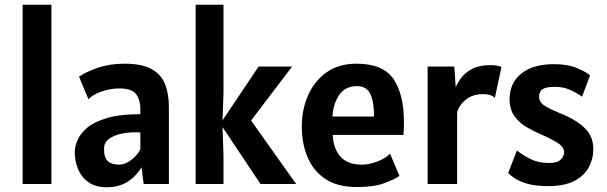

<svg xmlns="http://www.w3.org/2000/svg" viewBox="-20 -780 2572 814"><path d="M76 0V-760H198V0Z M433 14Q387 14 356.8 -6.5Q326.5 -27 311.8 -61Q297 -95 297 -136Q297 -159 308.8 -186.5Q320.5 -214 350.5 -239Q380.5 -264 435 -280Q489.5 -296 575 -296V-319Q575 -356 557.2 -380.5Q539.5 -405 486 -405Q447 -405 409.8 -391.8Q372.5 -378.5 355 -359L315 -455Q345 -475.5 395.2 -492.8Q445.5 -510 507 -510Q581 -510 622 -487.5Q663 -465 679.5 -423.8Q696 -382.5 696 -327V0H589L580 -71Q528 14 433 14ZM486 -82Q508.5 -82 534.2 -100.2Q560 -118.5 575 -147V-218Q570 -219 564.2 -219Q558.5 -219 551 -219Q523.5 -219 493.2 -212.8Q463 -206.5 442 -191Q421 -175.5 421 -148Q421 -112 437 -97Q453 -82 486 -82Z M809.5 0V-760H927.5V-387L923.5 -270L1076.5 -498H1218.5L1044.5 -269L1235.5 0H1084.5L923.5 -241L927.5 -119V0Z M1493.5 13Q1409.5 13 1358 -22.2Q1306.5 -57.5 1283 -115.8Q1259.5 -174 1259.5 -243Q1259.5 -315.5 1286.2 -376.2Q1313 -437 1364.8 -473.5Q1416.5 -510 1491.5 -510Q1603.5 -510 1648 -445.2Q1692.5 -380.5 1692.5 -262Q1692.5 -251.5 1692 -235.5Q1691.5 -219.5 1690.5 -208H1390.5Q1393.5 -149 1423.8 -115.5Q1454 -82 1514.5 -82Q1545.5 -82 1581 -95.8Q1616.5 -109.5 1633.5 -129L1673.5 -34Q1653.5 -20.5 1610.2 -3.8Q1567 13 1493.5 13ZM1389.5 -286H1565.5Q1565.5 -338.5 1556.2 -366.2Q1547 -394 1531 -404.5Q1515 -415 1494.5 -415Q1443.5 -415 1418 -377.2Q1392.5 -339.5 1389.5 -286Z M1793 0V-498H1906L1912 -410Q1920 -429.5 1936.8 -451.5Q1953.5 -473.5 1983.2 -488.8Q2013 -504 2060 -504Q2074.5 -504 2085.5 -502Q2096.5 -500 2106 -496L2078 -365Q2062 -381 2029 -381Q1990.5 -381 1966 -365.2Q1941.5 -349.5 1929.8 -330Q1918 -310.5 1918 -300V0Z M2304.5 9Q2250 9 2215.2 -1.2Q2180.5 -11.5 2161.2 -24.8Q2142 -38 2134.5 -47L2171.5 -142Q2193.5 -124 2227.8 -106.5Q2262 -89 2307.5 -89Q2343 -89 2357.2 -103.5Q2371.5 -118 2371.5 -135Q2371.5 -158.5 2339 -177.5Q2306.5 -196.5 2263.5 -215Q2238 -226 2209.5 -243Q2181 -260 2160.8 -288Q2140.5 -316 2140.5 -360Q2140.5 -427.5 2189.8 -467.8Q2239 -508 2329.5 -508Q2387.5 -508 2427.8 -490.8Q2468 -473.5 2481.5 -460L2447.5 -370Q2428 -385 2398 -398.5Q2368 -412 2333.5 -412Q2295.5 -412 2280.5 -402Q2265.5 -392 2265.5 -370Q2265.5 -345.5 2292.2 -329.8Q2319 -314 2356.5 -299Q2419 -274.5 2457.2 -238.8Q2495.5 -203 2495.5 -148Q2495.5 -107 2476.5 -71.2Q2457.5 -35.5 2415.5 -13.2Q2373.5 9 2304.5 9Z"/></svg>

Font: Alatsi
Style: Regular
Weight: 400
Designer: Spyros Zevelakis, Eben Sorkin
Foundry: www.sorkintype.com
Version: Version 1.008; ttfautohint (v1.8.4.7-5d5b)